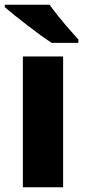

<svg xmlns="http://www.w3.org/2000/svg" viewBox="-25 -786 356 806"><path d="M240 0H71V-549H240ZM183 -766Q199 -744 221 -716.5Q243 -689 265.5 -663.5Q288 -638 304 -620V-606H192Q172 -619 145 -638.5Q118 -658 89.5 -680Q61 -702 36 -722Q11 -742 -5 -756V-766Z"/></svg>

Font: Noto Sans Thai Looped ExtraBold
Style: Regular
Weight: 800
Designer: Sasikarn Vongin, Ben Mitchell
Foundry: The Fontpad Ltd
Version: Version 1.001; ttfautohint (v1.8.4.7-5d5b)